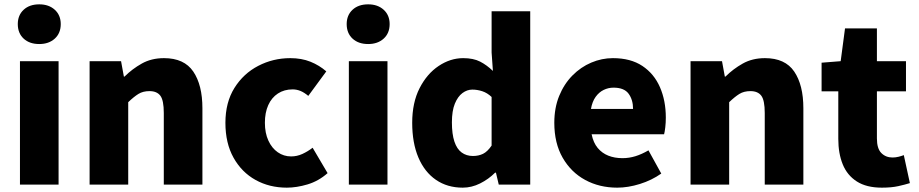

<svg xmlns="http://www.w3.org/2000/svg" viewBox="-20 -851 4234 885"><path d="M72 0V-569H250V0ZM161 -648Q116 -648 89 -673Q62 -698 62 -740Q62 -781 89 -806Q116 -831 161 -831Q205 -831 232.5 -806Q260 -781 260 -740Q260 -698 232.5 -673Q205 -648 161 -648Z M393 0V-569H538L551 -498H554Q589 -533 633.5 -558Q678 -583 736 -583Q829 -583 871 -521Q913 -459 913 -352V0H735V-330Q735 -389 719 -410Q703 -431 669 -431Q639 -431 618 -418Q597 -405 571 -380V0Z M1302 14Q1222 14 1158 -21.5Q1094 -57 1056.5 -124Q1019 -191 1019 -285Q1019 -379 1060.5 -445.5Q1102 -512 1170.5 -547.5Q1239 -583 1318 -583Q1370 -583 1411 -566.5Q1452 -550 1484 -522L1401 -409Q1382 -425 1364.5 -432Q1347 -439 1329 -439Q1290 -439 1261 -420Q1232 -401 1216.5 -366.5Q1201 -332 1201 -285Q1201 -238 1217 -203Q1233 -168 1260.5 -149Q1288 -130 1322 -130Q1349 -130 1374 -141.5Q1399 -153 1421 -170L1490 -53Q1448 -16 1397.5 -1Q1347 14 1302 14Z M1588 0V-569H1766V0ZM1677 -648Q1632 -648 1605 -673Q1578 -698 1578 -740Q1578 -781 1605 -806Q1632 -831 1677 -831Q1721 -831 1748.5 -806Q1776 -781 1776 -740Q1776 -698 1748.5 -673Q1721 -648 1677 -648Z M2113 14Q2042 14 1989.5 -22Q1937 -58 1908.5 -125Q1880 -192 1880 -285Q1880 -378 1914 -444.5Q1948 -511 2002 -547Q2056 -583 2115 -583Q2162 -583 2193 -567Q2224 -551 2252 -524L2246 -609V-799H2424V0H2279L2266 -55H2262Q2232 -25 2193 -5.5Q2154 14 2113 14ZM2160 -132Q2186 -132 2206.5 -142Q2227 -152 2246 -180V-404Q2226 -423 2203 -430.5Q2180 -438 2157 -438Q2133 -438 2111.5 -422Q2090 -406 2076.5 -373Q2063 -340 2063 -287Q2063 -233 2074.5 -198.5Q2086 -164 2108 -148Q2130 -132 2160 -132Z M2825 14Q2743 14 2677.5 -21.5Q2612 -57 2573.5 -124Q2535 -191 2535 -285Q2535 -354 2557.5 -409Q2580 -464 2618.5 -503Q2657 -542 2705.5 -562.5Q2754 -583 2805 -583Q2887 -583 2941 -547Q2995 -511 3022 -449Q3049 -387 3049 -309Q3049 -285 3046.5 -264Q3044 -243 3041 -232H2707Q2715 -193 2735 -169Q2755 -145 2784 -133.5Q2813 -122 2849 -122Q2880 -122 2909 -131Q2938 -140 2969 -158L3028 -51Q2984 -20 2929.5 -3Q2875 14 2825 14ZM2704 -349H2898Q2898 -391 2877.5 -419Q2857 -447 2808 -447Q2784 -447 2762.5 -436.5Q2741 -426 2725.5 -404.5Q2710 -383 2704 -349Z M3163 0V-569H3308L3321 -498H3324Q3359 -533 3403.5 -558Q3448 -583 3506 -583Q3599 -583 3641 -521Q3683 -459 3683 -352V0H3505V-330Q3505 -389 3489 -410Q3473 -431 3439 -431Q3409 -431 3388 -418Q3367 -405 3341 -380V0Z M4045 14Q3974 14 3929.5 -14.5Q3885 -43 3864.5 -93.5Q3844 -144 3844 -211V-430H3767V-562L3855 -569L3875 -720H4022V-569H4156V-430H4022V-213Q4022 -166 4042.5 -145.5Q4063 -125 4094 -125Q4108 -125 4122 -128.5Q4136 -132 4146 -136L4174 -7Q4152 0 4120.5 7Q4089 14 4045 14Z"/></svg>

Font: Noto Sans JP Thin Black
Style: Regular
Weight: 900
Version: Version 2.004-H2;hotconv 1.0.118;makeotfexe 2.5.65603